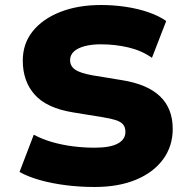

<svg xmlns="http://www.w3.org/2000/svg" viewBox="-20 -736 753 767"><path d="M358 11Q300 11 244 4Q188 -3 140 -16.5Q92 -30 58 -49L115 -198Q148 -180 188 -168.5Q228 -157 271.5 -151.5Q315 -146 358 -146Q420 -146 450.5 -162.5Q481 -179 481 -209Q481 -228 471.5 -239Q462 -250 441.5 -256.5Q421 -263 389 -268L272 -287Q167 -304 119 -357.5Q71 -411 71 -494Q71 -562 111 -611.5Q151 -661 221.5 -688.5Q292 -716 384 -716Q435 -716 484 -708.5Q533 -701 574.5 -686.5Q616 -672 644 -652L587 -505Q546 -534 493 -546.5Q440 -559 382 -559Q346 -559 318 -551.5Q290 -544 275 -530Q260 -516 260 -496Q260 -472 280 -458Q300 -444 350 -435L466 -416Q568 -400 619 -351.5Q670 -303 670 -221Q670 -152 631.5 -99.5Q593 -47 523 -18Q453 11 358 11Z"/></svg>

Font: Nunito Sans 7pt Black
Style: Regular
Weight: 900
Designer: Vernon Adams
Foundry: Vernon Adams
Version: Version 3.101;gftools[0.9.27]